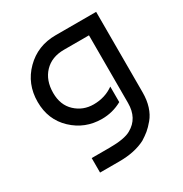

<svg xmlns="http://www.w3.org/2000/svg" viewBox="-165 -607 920 963"><g transform="rotate(-30 295.0 -126.0)"><path d="M283 0Q185 0 115 -66Q45 -132 45 -235Q45 -339 115.5 -409.5Q186 -480 290 -480H525V-14Q525 31 513.5 67Q502 103 481 128Q460 153 443 167Q426 181 402 196Q340 228 251 228H139V144H242Q330 144 367 122Q435 84 435 -4V-396H290Q219 -396 177 -352Q135 -308 135 -235Q135 -165 178.5 -124.5Q222 -84 283 -84Q349 -84 399 -120V-30Q345 0 283 0Z"/></g></svg>

Font: Baumans
Style: Regular
Weight: 400
Designer: Henadij Zarechnjuk
Foundry: Cyreal (www.cyreal.org)
Version: Version 001.002